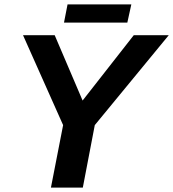

<svg xmlns="http://www.w3.org/2000/svg" viewBox="-20 -847 782 867"><path d="M408 -282 354 0H210L265 -282L84 -688H227L353 -393L584 -688H742ZM573 -827 555 -745H269L285 -827Z"/></svg>

Font: Libra Sans
Style: Bold Italic
Weight: 700
Italic angle: -12°
Foundry: Context Ltd
Version: Version 1.002